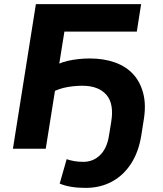

<svg xmlns="http://www.w3.org/2000/svg" viewBox="-20 -725 794 936"><path d="M397 191Q358 191 326 185.5Q294 180 271 170L305 51Q322 57 342.5 60.5Q363 64 386 64Q434 64 467.5 31.5Q501 -1 511 -62L522 -130Q537 -219 498.5 -263Q460 -307 381 -307Q360 -307 336 -304.5Q312 -302 289.5 -296.5Q267 -291 248 -282L203 0H43L155 -705H668L647 -571H294L269 -415Q287 -423 311 -428.5Q335 -434 363 -437Q391 -440 417 -440Q486 -440 540.5 -420.5Q595 -401 630 -362.5Q665 -324 679 -267Q693 -210 680 -136L669 -66Q656 16 618.5 73.5Q581 131 524.5 161Q468 191 397 191Z"/></svg>

Font: Nunito Sans 9pt ExtraBold
Style: Italic
Weight: 800
Italic angle: -9°
Version: Version 3.101;gftools[0.9.27]